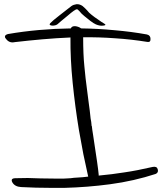

<svg xmlns="http://www.w3.org/2000/svg" viewBox="-20 -912 792 930"><path d="M323.2 -774.4Q327.1 -786.1 344.7 -785.2Q361.3 -783.2 373 -774.4Q455.1 -773.4 535.2 -765.6Q615.2 -758.8 691.4 -745.1Q709 -741.2 709 -723.6Q710 -706.1 693.4 -709Q615.2 -721.7 537.1 -726.6Q460 -732.4 382.8 -731.4Q382.8 -647.5 388.7 -590.8Q393.6 -535.2 402.3 -471.7Q402.3 -471.7 402.3 -471.7Q406.2 -443.4 410.2 -410.2Q415 -377.9 418.9 -337.9Q419.9 -330.1 421.9 -321.3Q422.9 -312.5 423.8 -301.8Q423.8 -301.8 424.8 -301.8Q426.8 -282.2 430.7 -259.8Q433.6 -237.3 437.5 -213.9Q444.3 -169.9 450.2 -128.9Q456.1 -87.9 458 -66.4Q458 -65.4 458 -63.5Q458 -62.5 458 -61.5Q522.5 -67.4 583 -77.1Q643.6 -85.9 719.7 -103.5Q740.2 -107.4 744.1 -91.8Q745.1 -87.9 745.1 -85Q745.1 -74.2 733.4 -69.3Q682.6 -52.7 627 -40Q571.3 -27.3 512.7 -19.5Q403.3 -4.9 292 -2Q259.8 -2 229.5 -2Q152.3 -2 82 -5.9Q51.8 -7.8 40 -28.3Q29.3 -47.9 53.7 -48.8Q84 -49.8 114.3 -49.8Q145.5 -48.8 175.8 -47.9Q214.8 -46.9 252 -46.9Q289.1 -45.9 322.3 -48.8Q330.1 -49.8 337.9 -50.8Q346.7 -50.8 353.5 -51.8Q368.2 -52.7 380.9 -53.7Q394.5 -55.7 407.2 -56.6Q407.2 -56.6 407.2 -56.6Q407.2 -56.6 407.2 -56.6Q395.5 -108.4 383.8 -165Q373 -221.7 362.3 -282.2Q343.8 -394.5 332 -510.7Q320.3 -627 321.3 -730.5Q253.9 -727.5 186.5 -721.7Q119.1 -715.8 51.8 -708Q26.4 -702.1 10.7 -721.7Q3.9 -728.5 3.9 -734.4Q3.9 -743.2 18.6 -747.1Q91.8 -759.8 168.9 -766.6Q246.1 -773.4 323.2 -774.4ZM484.4 -797.9Q498 -790 481.4 -788.1Q464.8 -785.2 444.3 -793.9Q433.6 -798.8 418 -810.5Q402.3 -822.3 388.7 -834Q373 -846.7 365.2 -857.4Q356.4 -867.2 352.5 -867.2Q343.8 -867.2 307.6 -835.9Q270.5 -805.7 258.8 -794.9Q249 -787.1 231.4 -788.1Q214.8 -790 223.6 -799.8Q234.4 -811.5 268.6 -837.9Q302.7 -865.2 326.2 -882.8Q335.9 -889.6 350.6 -891.6Q352.5 -891.6 354.5 -891.6Q367.2 -891.6 379.9 -882.8Q393.6 -871.1 402.3 -861.3Q410.2 -850.6 422.9 -840.8Q438.5 -828.1 455.1 -817.4Q470.7 -805.7 484.4 -797.9Z"/></svg>

Font: Mrs Husband
Style: Regular
Weight: 400
Version: Version 1.0